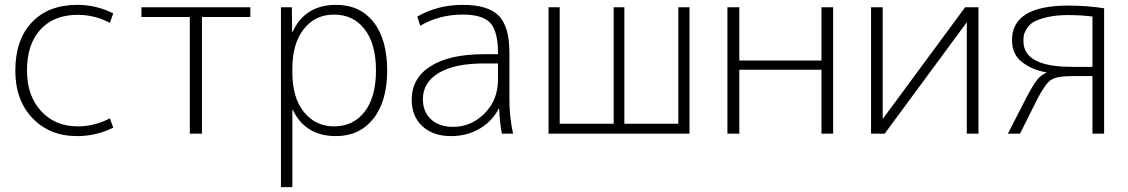

<svg xmlns="http://www.w3.org/2000/svg" viewBox="-20 -550 4641 790"><path d="M300 -489Q202 -489 146.5 -428.5Q91 -368 91 -260Q91 -156 149 -93Q207 -30 300 -30Q369 -30 432 -63L446 -25Q376 10 298 10Q184 10 113.5 -64Q43 -138 43 -260Q43 -386 111 -458Q179 -530 298 -530Q376 -530 446 -495L432 -456Q369 -489 300 -489Z M1010 -480H811V0H761V-480H562V-520H1010Z M1363 10Q1236 10 1185 -98H1183V220H1136V-520H1181L1182 -419H1184Q1235 -530 1363 -530Q1461 -530 1517 -459Q1573 -388 1573 -260Q1573 -133 1516 -61.5Q1459 10 1363 10ZM1354 -490Q1277 -490 1230 -430.5Q1183 -371 1183 -268V-252Q1183 -147 1231 -88.5Q1279 -30 1354 -30Q1434 -30 1480.5 -90.5Q1527 -151 1527 -260Q1527 -369 1480.5 -429.5Q1434 -490 1354 -490Z M1884 -530Q1988 -530 2032 -485.5Q2076 -441 2076 -333V-140Q2076 -70 2091 0H2045Q2036 -46 2034 -103H2032Q2005 -51 1953.5 -20.5Q1902 10 1836 10Q1762 10 1718 -30.5Q1674 -71 1674 -140Q1674 -228 1751.5 -277.5Q1829 -327 1972 -327H2029V-332Q2029 -421 1997.5 -455.5Q1966 -490 1884 -490Q1787 -490 1709 -444L1697 -482Q1781 -530 1884 -530ZM1720 -142Q1720 -90 1753.5 -59Q1787 -28 1844 -28Q1919 -28 1974 -83.5Q2029 -139 2029 -222V-289H1972Q1851 -289 1785.5 -250Q1720 -211 1720 -142Z M2817 0H2237V-520H2283V-41H2505V-520H2549V-41H2771V-520H2817Z M3022 -263V0H2973V-520H3022V-301H3360V-520H3408V0H3360V-263Z M3612 -63H3614L3951 -520H4006V0H3958V-457H3957L3620 0H3564V-520H3612Z M4286 -252Q4225 -263 4184.5 -295Q4144 -327 4144 -385Q4144 -527 4375 -527Q4451 -527 4523 -516V0H4475V-237H4392Q4329 -237 4305 -221.5Q4281 -206 4248 -142L4177 0H4127L4203 -148Q4230 -200 4247.5 -221.5Q4265 -243 4286 -251ZM4475 -275V-482Q4427 -488 4376 -488Q4324 -488 4287 -479Q4250 -470 4232 -459Q4214 -448 4204 -431Q4194 -414 4192.5 -404Q4191 -394 4191 -381Q4191 -275 4390 -275Z"/></svg>

Font: Mplus 1p Light
Style: Regular
Weight: 300
Version: Version 1.061